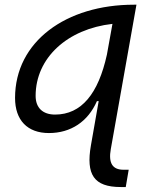

<svg xmlns="http://www.w3.org/2000/svg" viewBox="-20 -542 626 797"><path d="M183.1 10.3C273.9 10.3 345.2 -37.1 382.3 -122.1H389.6L357.4 61.5C336.4 182.1 369.1 234.4 481.4 234.4H502L514.2 162.6H492.7C446.3 162.6 429.7 134.3 439.9 77.1L546.4 -522.5H535.6C254.9 -522.5 42.5 -370.1 42.5 -135.3C42.5 -43 93.8 10.3 183.1 10.3ZM446.8 -442.9 423.8 -315.4C388.2 -153.3 318.4 -66.4 208.5 -66.4C157.2 -66.4 127.9 -94.7 127.9 -144C127.9 -302.2 260.3 -421.9 446.8 -442.9Z"/></svg>

Font: Cascadia Code PL SemiLight
Style: Italic
Weight: 350
Italic angle: -10°
Monospace: yes
Designer: Aaron Bell
Foundry: Saja Typeworks
Version: Version 2404.023